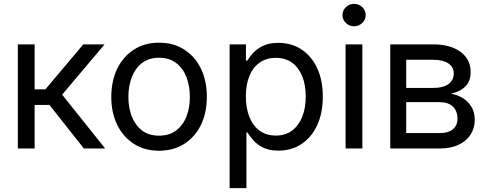

<svg xmlns="http://www.w3.org/2000/svg" viewBox="-20 -764 2508 988"><path d="M71.8 0V-535.6H158.2V-304.2H213.4L408.7 -535.6H518.1L299.8 -276.9L521 0H411.6L234.4 -224.1H158.2V0Z M798.3 11.7Q725.1 11.7 669.9 -23.2Q614.7 -58.1 583.7 -120.6Q552.7 -183.1 552.7 -265.1Q552.7 -348.6 583.7 -411.4Q614.7 -474.1 669.9 -509.3Q725.1 -544.4 798.3 -544.4Q872.1 -544.4 927.5 -509.3Q982.9 -474.1 1013.7 -411.4Q1044.4 -348.6 1044.4 -265.1Q1044.4 -183.1 1013.7 -120.6Q982.9 -58.1 927.5 -23.2Q872.1 11.7 798.3 11.7ZM798.3 -65.9Q851.6 -65.9 886.7 -92.8Q921.9 -119.6 939.5 -164.8Q957 -210 957 -265.1Q957 -321.3 939.5 -366.9Q921.9 -412.6 886.7 -439.7Q851.6 -466.8 798.3 -466.8Q745.6 -466.8 710.7 -439.7Q675.8 -412.6 658.2 -366.9Q640.6 -321.3 640.6 -265.1Q640.6 -210 658.2 -164.8Q675.8 -119.6 710.7 -92.8Q745.6 -65.9 798.3 -65.9Z M1161.6 204.1V-535.6H1245.6V-452.1H1252.4Q1264.2 -471.7 1283.7 -492.7Q1303.2 -513.7 1334.5 -528.6Q1365.7 -543.5 1412.1 -543.5Q1480 -543.5 1531.5 -509.5Q1583 -475.6 1612.1 -413.3Q1641.1 -351.1 1641.1 -267.1Q1641.1 -182.6 1612.3 -120.1Q1583.5 -57.6 1532 -23.2Q1480.5 11.2 1412.6 11.2Q1366.7 11.2 1335.7 -3.9Q1304.7 -19 1284.9 -40.8Q1265.1 -62.5 1252.9 -82.5H1248V204.1ZM1399.4 -66.4Q1448.7 -66.4 1482.9 -92Q1517.1 -117.7 1535.2 -163.1Q1553.2 -208.5 1553.2 -267.6Q1553.2 -326.7 1535.4 -371.3Q1517.6 -416 1483.2 -441.2Q1448.7 -466.3 1399.4 -466.3Q1350.1 -466.3 1315.4 -441.4Q1280.8 -416.5 1262.9 -372.1Q1245.1 -327.6 1245.1 -267.6Q1245.1 -208 1263.2 -162.6Q1281.2 -117.2 1315.9 -91.8Q1350.6 -66.4 1399.4 -66.4Z M1758.3 0V-535.6H1844.7V0ZM1801.8 -628.9Q1777.3 -628.9 1759.8 -645.8Q1742.2 -662.6 1742.2 -686.5Q1742.2 -710.4 1759.8 -727.3Q1777.3 -744.1 1801.8 -744.1Q1826.7 -744.1 1844.2 -727.3Q1861.8 -710.4 1861.8 -686.5Q1861.8 -662.6 1844.2 -645.8Q1826.7 -628.9 1801.8 -628.9Z M1988.3 0V-535.6H2209Q2297.4 -535.6 2349.6 -497.3Q2401.9 -459 2401.9 -393.1Q2401.9 -345.7 2374.3 -318.6Q2346.7 -291.5 2299.8 -281.7Q2330.6 -277.3 2358.6 -261Q2386.7 -244.6 2404.8 -216.3Q2422.9 -188 2422.9 -146.5Q2422.9 -104 2401.1 -70.8Q2379.4 -37.6 2339.4 -18.8Q2299.3 0 2243.2 0ZM2070.3 -79.1H2243.2Q2286.1 -79.1 2310.1 -98.6Q2334 -118.2 2334 -152.3Q2334 -193.4 2310.1 -215.8Q2286.1 -238.3 2243.2 -238.3H2070.3ZM2070.3 -311.5H2210.4Q2259.8 -311.5 2287.4 -331.3Q2314.9 -351.1 2314.9 -386.2Q2314.9 -419.4 2286.9 -438Q2258.8 -456.5 2209 -456.5H2070.3Z"/></svg>

Font: Inter 20pt
Style: Regular
Weight: 400
Version: Version 4.001;git-66647c0bb